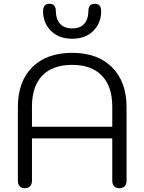

<svg xmlns="http://www.w3.org/2000/svg" viewBox="-20 -991 768 1021"><path d="M75 -30V-421Q75 -557 151.5 -633.5Q228 -710 364 -710Q499 -710 576 -633Q653 -556 653 -421V-30Q653 -11 643 -0.5Q633 10 615 10Q598 10 587.5 -0.5Q577 -11 577 -30V-255H150V-30Q150 -11 140 -0.5Q130 10 112 10Q95 10 85 -0.5Q75 -11 75 -30ZM577 -317V-424Q577 -531 522 -588.5Q467 -646 364 -646Q260 -646 205 -589Q150 -532 150 -424V-317ZM209 -932Q209 -971 243 -971Q277 -971 277 -932Q277 -890 299 -865Q321 -840 364 -840Q407 -840 428.5 -865Q450 -890 450 -932Q450 -971 484 -971Q518 -971 518 -932Q518 -869 476.5 -827Q435 -785 364 -785Q293 -785 251 -827Q209 -869 209 -932Z"/></svg>

Font: Kodchasan
Style: Regular
Weight: 400
Version: Version 1.000; ttfautohint (v1.6)